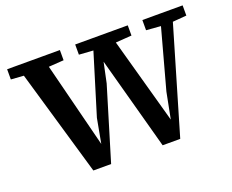

<svg xmlns="http://www.w3.org/2000/svg" viewBox="-109 -844 1238 1026"><g transform="rotate(-20 510.0 -331.0)"><path d="M261 2 67 -664H211L351 -110H348L375 -256L500 -664H590L744 -108H742L772 -261L882 -664H951L755 2H655L509 -534H513L487 -411L362 2ZM13 -606V-664H313V-606L194 -598H129ZM400 -606V-664H699V-606L586 -598H519ZM782 -606V-664H1011V-606L912 -598H884Z"/></g></svg>

Font: Source Serif 4 SemiBold
Style: Regular
Weight: 600
Designer: Frank Grießhammer
Foundry: Adobe Systems Incorporated
Version: Version 4.004;hotconv 1.0.116;makeotfexe 2.5.65601